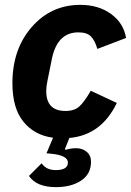

<svg xmlns="http://www.w3.org/2000/svg" viewBox="-20 -557 538 789"><path d="M310 -537Q385 -537 436.5 -499.5Q488 -462 498 -401L380 -356Q370 -391 353.5 -407.5Q337 -424 302 -424Q215 -424 193 -314L175 -225Q170 -202 170 -183Q170 -101 249 -101Q286 -101 306.5 -120Q327 -139 353 -184L460 -134Q397 -2 265 10L247 55L249 59Q271 52 292 52Q319 52 336.5 67Q354 82 354 108Q354 158 313.5 185Q273 212 210 212Q130 212 99 166L151 114Q170 142 209 142Q259 142 259 111Q259 82 193 75L171 73L198 9Q122 -1 76.5 -56.5Q31 -112 31 -215Q31 -355 110.5 -446Q190 -537 310 -537Z"/></svg>

Font: Aneliza
Style: Bold Italic
Weight: 700
Italic angle: -11.31°
Designer: Mike Abbink, Paul van der Laan, Pieter van Rosmalen
Foundry: Bold Monday
Version: Version 3.0